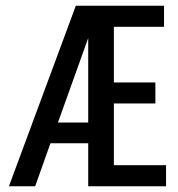

<svg xmlns="http://www.w3.org/2000/svg" viewBox="-20 -646 619 666"><path d="M375 -73H556V0H286V-149H155L102 0H11L243 -626H549V-553H375V-360H519V-287H375ZM286 -221V-514L181 -221Z"/></svg>

Font: Teko Regular
Style: Regular
Weight: 400
Designer: Manushi Parikh, Jonny Pinhorn
Foundry: Indian Type Foundry
Version: Version 1.105;PS 1.0;hotconv 1.0.78;makeotf.lib2.5.61930; tt